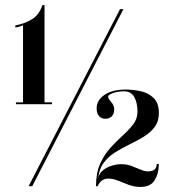

<svg xmlns="http://www.w3.org/2000/svg" viewBox="-20 -736 682 759"><path d="M43 -324V-331.5H71V-636Q67.5 -634.5 57.8 -631.2Q48 -628 40.5 -627.5V-635.5Q73 -641 104 -658.5Q135 -676 147.5 -716H156V-331.5H185.5V-324ZM93 0 454.5 -700H468L107.5 0ZM535 3Q511.5 3 489.2 -5.2Q467 -13.5 446.8 -21.8Q426.5 -30 408.5 -30Q390.5 -30 380 -20Q369.5 -10 366.5 0H359.5Q359.5 -52 376 -88.8Q392.5 -125.5 417 -152.2Q441.5 -179 465.8 -201Q490 -223 506.8 -244.8Q523.5 -266.5 523.5 -294.5Q523.5 -329 511 -352Q498.5 -375 470.5 -375Q447 -375 427.2 -368.2Q407.5 -361.5 407.5 -353.5Q407.5 -345.5 419.5 -332.8Q431.5 -320 431.5 -303Q431.5 -286 421.8 -276.2Q412 -266.5 397 -266.5Q381.5 -266.5 371.8 -276.8Q362 -287 362 -308Q362 -339.5 392.8 -360.8Q423.5 -382 477.5 -382Q505.5 -382 535.8 -375.5Q566 -369 587 -349Q608 -329 608 -289Q608 -256 591.2 -233.8Q574.5 -211.5 548.2 -195.5Q522 -179.5 492.2 -165.2Q462.5 -151 435.2 -133.8Q408 -116.5 389.8 -92.2Q371.5 -68 368.5 -31.5Q371.5 -50 386.2 -62.2Q401 -74.5 421 -80.8Q441 -87 459 -87Q481 -87 500.2 -79.8Q519.5 -72.5 535.8 -65.5Q552 -58.5 564.5 -58.5Q599.5 -58.5 599.5 -88H607.5V-82Q607.5 -50.5 591.5 -23.8Q575.5 3 535 3Z"/></svg>

Font: Imbue 100pt Medium
Style: Regular
Weight: 500
Designer: Tyler Finck
Foundry: Etcetera Type Company
Version: Version 1.102; ttfautohint (v1.8.3)